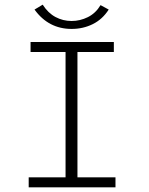

<svg xmlns="http://www.w3.org/2000/svg" viewBox="-20 -803 640 823"><path d="M103 0V-43H261V-580H111V-623H468V-580H312V-43H475V0ZM411 -781 446 -762Q419 -720 377.5 -699.5Q336 -679 287 -679Q188 -679 128 -762L163 -783Q186 -747 218 -730Q250 -713 287 -713Q323 -713 356.5 -729.5Q390 -746 411 -781Z"/></svg>

Font: Inconsolata Expanded Light
Style: Regular
Weight: 300
Width: 7
Monospace: yes
Designer: Raph Levien, Cyreal, Brenton Simpson
Foundry: Raph Levien, Cyreal, Google
Version: Version 3.001; ttfautohint (v1.8.2.53-6de2)